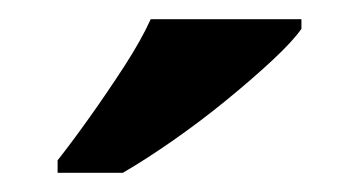

<svg xmlns="http://www.w3.org/2000/svg" viewBox="-20 -786 374 200"><path d="M40 -619Q55 -638 73.5 -664Q92 -690 109.5 -717Q127 -744 137 -766H294V-756Q285 -743 263.5 -723Q242 -703 215 -681Q188 -659 160 -639.5Q132 -620 108 -606H40Z"/></svg>

Font: Noto Naskh Arabic UI
Style: Regular
Weight: 400
Designer: Monotype Design Team, David Williams, Mohamad Dakak and Nizar Qandah
Foundry: Monotype Imaging Inc.
Version: Version 2.014